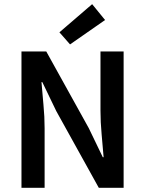

<svg xmlns="http://www.w3.org/2000/svg" viewBox="-20 -901 696 921"><path d="M83 0V-654H202L406 -286L473 -147H477Q473 -198 467.5 -256.5Q462 -315 462 -370V-654H573V0H454L250 -368L183 -507H179Q183 -455 188.5 -398Q194 -341 194 -286V0ZM316 -688 265 -746 422 -881 484 -805Z"/></svg>

Font: Giro Sans Semibold
Style: Regular
Weight: 600
Designer: Paul D. Hunt
Foundry: Adobe Systems Incorporated
Version: Version 1.000;PS 1.0;hotconv 1.0.88;makeotf.lib2.5.647800